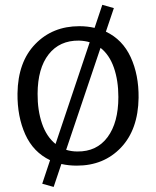

<svg xmlns="http://www.w3.org/2000/svg" viewBox="-20 -672 640 788"><path d="M295.4 7.8Q261.7 7.8 231.9 1L200.2 95.2L153.3 82L185.5 -14.6Q116.7 -47.4 83.7 -120.4Q50.8 -193.4 51.8 -288.6Q53.7 -418 124.8 -491.2Q195.8 -564.5 305.7 -564.5Q338.4 -564.5 368.2 -557.6L399.9 -652.3L447.3 -638.7L414.6 -542Q482.9 -509.8 516.4 -437.3Q549.8 -364.7 548.8 -270.5Q546.9 -140.6 476.6 -66.4Q406.2 7.8 295.4 7.8ZM134.3 -287.6Q133.8 -219.7 152.3 -165.3Q170.9 -110.8 208 -81.1L348.1 -498.5Q330.1 -504.4 304.2 -505.4Q224.6 -506.3 179.7 -449Q134.8 -391.6 134.3 -287.6ZM297.4 -50.3Q377 -49.3 421.4 -109.1Q465.8 -168.9 465.8 -273.9Q465.8 -341.3 447.5 -394Q429.2 -446.8 392.6 -475.6L251.5 -57.1Q273.4 -50.3 297.4 -50.3Z"/></svg>

Font: HaufeMerriweatherSansLt
Style: Regular
Weight: 300
Designer: Eben Sorkin
Foundry: Eben Sorkin
Version: Version 1.56